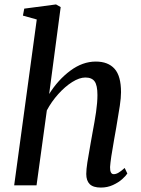

<svg xmlns="http://www.w3.org/2000/svg" viewBox="-20 -837 638 867"><path d="M202 -412.5Q242 -476.5 297.5 -517.8Q353 -559 412.5 -559Q468 -559 497.2 -526.5Q526.5 -494 526.5 -420.5Q526.5 -396 521 -359Q515.5 -322 505 -261.5L502 -244.5Q496.5 -214 495.5 -208Q479 -116.5 477 -82.5Q476.5 -50.5 493.5 -50.5Q503.5 -50.5 514.5 -56.8Q525.5 -63 543 -78.5L555 -53.5Q548 -42.5 531.5 -27.8Q515 -13 490 -1.5Q465 10 435.5 10Q401 10 385.2 -5.5Q369.5 -21 369.5 -51.5Q369.5 -71.5 374.5 -103.8Q379.5 -136 389.5 -191.5Q394 -214.5 395 -222L397 -233.5Q407.5 -288.5 413.8 -331.2Q420 -374 420 -408Q420 -452 407.2 -469.5Q394.5 -487 365.5 -487Q338.5 -487 306 -466.5Q273.5 -446 243 -412Q212.5 -378 191.5 -338.5L145 0H44L146 -749L83.5 -766.5L89.5 -798L233 -817L254 -805Z"/></svg>

Font: Merriweather Text
Style: Italic
Weight: 400
Italic angle: -7.8°
Designer: Eben Sorkin
Foundry: Eben Sorkin
Version: Version 2.100